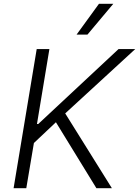

<svg xmlns="http://www.w3.org/2000/svg" viewBox="-20 -984 727 1004"><path d="M51.1 0 171.9 -727.3H238.3L173.3 -335.6H180L599.8 -727.3H687.1L321 -391L565 0H484L272.4 -344.8L157.3 -236.2L117.5 0ZM380.3 -802.9 497.5 -964.1H572.4L437.1 -802.9Z"/></svg>

Font: Inter Light  BETA
Style: Italic
Weight: 300
Italic angle: 9.39999°
Designer: Rasmus Andersson
Foundry: rsms
Version: Version 3.011;git-f93a4a705